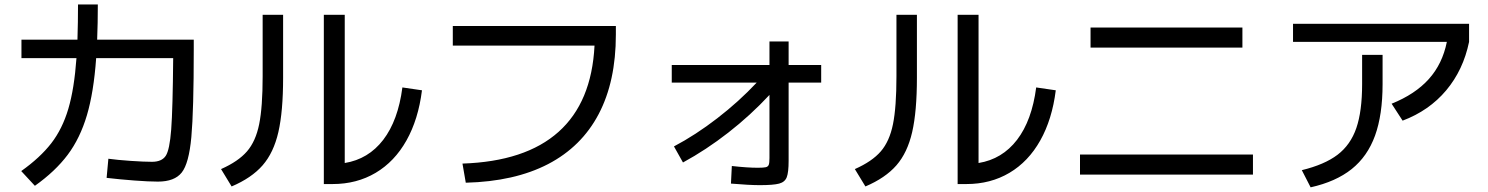

<svg xmlns="http://www.w3.org/2000/svg" viewBox="-20 -803 6602 852"><path d="M453.1 -13.7 460.9 -98.6Q499 -93.3 559.3 -89.1Q619.6 -85 654.3 -85Q697.8 -85 715.3 -111.3Q732.9 -137.7 739.7 -228.5Q746.6 -319.3 748.5 -544.9H406.7Q396 -394 365.7 -291.7Q335.4 -189.5 280.3 -116Q225.1 -42.5 134.8 21.5L74.2 -43.9Q158.2 -103.5 207.5 -167.2Q256.8 -231 283.2 -320.1Q309.6 -409.2 319.3 -544.9H75.2V-627H323.7Q326.2 -706.5 326.2 -783.2H414.1Q414.1 -699.7 411.1 -627H839.8V-583Q839.8 -312 829.1 -194.8Q818.4 -77.6 786.4 -37.4Q754.4 2.9 680.7 2.9Q640.1 2.9 575.9 -2Q511.7 -6.8 453.1 -13.7Z M1417 -737.3H1509.8V-79.6Q1614.7 -96.7 1680.7 -182.6Q1746.6 -268.6 1765.6 -415L1852.5 -402.3Q1836.4 -273.4 1783.7 -179.7Q1731 -85.9 1647 -36.1Q1563 13.7 1456.1 13.7H1417ZM1145.5 -464.8V-737.3H1236.3V-458Q1236.3 -308.6 1215.3 -217Q1194.3 -125.5 1145.3 -69.3Q1096.2 -13.2 1007.8 24.4L960.9 -52.7Q1037.1 -86.4 1075.9 -131.1Q1114.7 -175.8 1130.1 -252Q1145.5 -328.1 1145.5 -464.8Z M2618.2 -600.6H1989.3V-687.5H2712.9V-649.4Q2712.9 -441.9 2636.7 -296.9Q2560.5 -151.9 2411.9 -74.7Q2263.2 2.4 2046.9 7.8L2032.2 -77.1Q2311.5 -86.4 2458.5 -217.8Q2605.5 -349.1 2618.2 -600.6Z M3337.9 -436.5H2960.9V-514.6H3394.5V-619.1H3479.5V-514.6H3624V-436.5H3479.5V-89.8Q3479.5 -38.1 3471.2 -16.6Q3462.9 4.9 3437.5 11.7Q3412.1 18.6 3351.6 18.6Q3305.7 18.6 3223.6 11.7L3227.5 -66.4Q3296.4 -58.6 3342.8 -58.6Q3368.7 -58.6 3378.4 -61Q3388.2 -63.5 3391.4 -71.8Q3394.5 -80.1 3394.5 -101.6V-381.8Q3310.1 -291 3211.7 -214.4Q3113.3 -137.7 3010.7 -82L2970.7 -153.3Q3066.9 -204.1 3162.8 -278.1Q3258.8 -352.1 3337.9 -436.5Z M4229.5 -737.3H4322.3V-79.6Q4427.2 -96.7 4493.2 -182.6Q4559.1 -268.6 4578.1 -415L4665 -402.3Q4648.9 -273.4 4596.2 -179.7Q4543.5 -85.9 4459.5 -36.1Q4375.5 13.7 4268.6 13.7H4229.5ZM3958 -464.8V-737.3H4048.8V-458Q4048.8 -308.6 4027.8 -217Q4006.8 -125.5 3957.8 -69.3Q3908.7 -13.2 3820.3 24.4L3773.4 -52.7Q3849.6 -86.4 3888.4 -131.1Q3927.2 -175.8 3942.6 -252Q3958 -328.1 3958 -464.8Z M4772.5 -117.2H5540V-28.3H4772.5ZM4819.3 -680.7H5493.2V-591.8H4819.3Z M6024.4 -429.7V-559.6H6115.2V-429.7Q6115.2 -293.9 6081.8 -201.4Q6048.3 -108.9 5978 -52.7Q5907.7 3.4 5795.9 28.3L5756.8 -47.9Q5857.4 -72.3 5915.3 -116.2Q5973.1 -160.2 5998.8 -234.9Q6024.4 -309.6 6024.4 -429.7ZM5717.8 -697.3H6499V-617.2Q6473.1 -492.2 6397.5 -402.1Q6321.8 -312 6204.1 -267.6L6155.3 -342.8Q6259.8 -384.8 6320.3 -452.1Q6380.9 -519.5 6400.4 -617.2H5717.8Z"/></svg>

Font: Pretendard JP Medium
Style: Regular
Weight: 500
Designer: Base glyphs from Inter by Rasmus Andersson; Hangeul glyphs from Noto Sans CJK(Source Han Sans) by Jang Soo-young and Kan
Foundry: Kil Hyung-jin
Version: Version 1.309